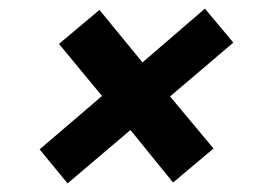

<svg xmlns="http://www.w3.org/2000/svg" viewBox="-20 -513 619 446"><path d="M137 -87 72 -166 217 -290 117 -411 211 -490 311 -368 456 -493 522 -414 375 -289 476 -168 382 -89 283 -211Z"/></svg>

Font: DM Sans 18pt
Style: Bold Italic
Weight: 700
Italic angle: -10°
Designer: Colophon Foundry, Jonny Pinhorn
Foundry: Colophon Foundry
Version: Version 4.004;gftools[0.9.30]